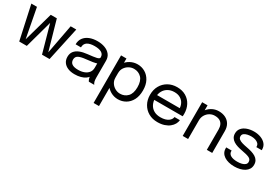

<svg xmlns="http://www.w3.org/2000/svg" viewBox="39 -1470 3740 2620"><g transform="rotate(30 1909.0 -160.0)"><path d="M504 0 355.5 -531H431L571.5 -37.5H556L649 -531H737.5L623 0ZM145 0 29.5 -531H118L212 -37.5H196.5L335.5 -531H411L264.5 0Z M1019.5 10Q959 10 913.8 -9Q868.5 -28 843.5 -63.8Q818.5 -99.5 818.5 -149.5Q818.5 -201.5 845.5 -236.2Q872.5 -271 921.5 -290.5Q970.5 -310 1035.5 -316.5Q1133.5 -326.5 1175 -336.2Q1216.5 -346 1216.5 -368Q1216.5 -368.5 1216.5 -368.8Q1216.5 -369 1216.5 -369.5Q1216.5 -415.5 1179 -438.2Q1141.5 -461 1070.5 -461Q996.5 -461 955.5 -435.2Q914.5 -409.5 914.5 -352H830.5Q830.5 -411.5 861 -453.2Q891.5 -495 945.8 -517Q1000 -539 1071 -539Q1136 -539 1188.2 -519.2Q1240.5 -499.5 1271.2 -460.8Q1302 -422 1302 -365Q1302 -354.5 1302 -344.2Q1302 -334 1302 -323.5V-100Q1302 -82.5 1303.5 -66Q1305 -49.5 1308.5 -37Q1313 -22 1318.5 -12.8Q1324 -3.5 1327.5 0H1242Q1239.5 -2.5 1234.5 -11.8Q1229.5 -21 1225 -33.5Q1221.5 -43.5 1219.5 -58.8Q1217.5 -74 1217.5 -90.5L1231.5 -81Q1216 -54 1186.2 -33.5Q1156.5 -13 1114.5 -1.5Q1072.5 10 1019.5 10ZM1033 -66.5Q1084.5 -66.5 1126 -82.2Q1167.5 -98 1192 -129Q1216.5 -160 1216.5 -206V-311.5L1235.5 -279.5Q1203.5 -267 1155.8 -259.2Q1108 -251.5 1056 -246.5Q980.5 -239.5 942.2 -220Q904 -200.5 904 -154.5Q904 -111 935.5 -88.8Q967 -66.5 1033 -66.5Z M1443 218.5V-531H1528V218.5ZM1702.5 10Q1641 10 1587.5 -20.2Q1534 -50.5 1500.8 -103.5Q1467.5 -156.5 1467.5 -224.5Q1467.5 -226 1467.5 -227Q1467.5 -228 1467.5 -229.5L1528.5 -231Q1528.5 -230 1528.5 -228.8Q1528.5 -227.5 1528.5 -226.5Q1528.5 -183.5 1551.2 -148Q1574 -112.5 1611 -91.5Q1648 -70.5 1690.5 -70.5Q1761 -70.5 1807.8 -118.8Q1854.5 -167 1854.5 -266Q1854.5 -365.5 1808 -413.2Q1761.5 -461 1690.5 -461Q1648 -461 1611 -440.2Q1574 -419.5 1551.2 -384.5Q1528.5 -349.5 1528.5 -306L1467.5 -308Q1467.5 -376.5 1500.8 -428.5Q1534 -480.5 1587.5 -509.8Q1641 -539 1702.5 -539Q1767 -539 1821.5 -507.2Q1876 -475.5 1909 -414.5Q1942 -353.5 1942 -266Q1942 -177 1909.5 -115.2Q1877 -53.5 1822.5 -21.8Q1768 10 1702.5 10Z M2102 -231.5V-307.5H2512.5L2497.5 -282.5Q2497.5 -285.5 2497.5 -288.2Q2497.5 -291 2497.5 -293.5Q2497.5 -339.5 2478.2 -377.8Q2459 -416 2421 -439Q2383 -462 2327 -462Q2270.5 -462 2227.5 -438Q2184.5 -414 2160.5 -370.2Q2136.5 -326.5 2136.5 -266Q2136.5 -204.5 2159.8 -160Q2183 -115.5 2226 -91.5Q2269 -67.5 2328 -67.5Q2370 -67.5 2401 -76.2Q2432 -85 2452.2 -99.8Q2472.5 -114.5 2483 -132Q2493.5 -149.5 2495.5 -167H2580.5Q2578 -135 2560.5 -103.5Q2543 -72 2511 -46.2Q2479 -20.5 2432.5 -5Q2386 10.5 2325.5 10.5Q2245.5 10.5 2184.5 -24.5Q2123.5 -59.5 2088.8 -121.5Q2054 -183.5 2054 -264Q2054 -345.5 2089 -407.2Q2124 -469 2185.5 -504Q2247 -539 2326 -539Q2406.5 -539 2465.5 -504Q2524.5 -469 2556.5 -408.2Q2588.5 -347.5 2588.5 -270Q2588.5 -262 2588 -249Q2587.5 -236 2586.5 -231.5Z M3101 0V-254.5Q3101 -277.5 3101 -292.2Q3101 -307 3101 -320.5Q3101 -362 3087 -393Q3073 -424 3043 -441Q3013 -458 2964.5 -458Q2922 -458 2885.8 -436.2Q2849.5 -414.5 2827.8 -377.8Q2806 -341 2806 -295.5L2757.5 -314Q2757.5 -376.5 2788.2 -427.5Q2819 -478.5 2870.2 -508.8Q2921.5 -539 2982 -539Q3043.5 -539 3089.5 -515.5Q3135.5 -492 3160.8 -448.2Q3186 -404.5 3186 -343Q3186 -321 3186 -295Q3186 -269 3186 -246.5V0ZM2721 0V-531H2806V0Z M3537 10Q3489 10 3448.2 -0.2Q3407.5 -10.5 3377.2 -30.2Q3347 -50 3330.2 -79Q3313.5 -108 3313.5 -145.5Q3313.5 -149.5 3313.5 -153.8Q3313.5 -158 3313.5 -161H3399Q3399 -158 3399 -156Q3399 -154 3399 -150Q3399 -109.5 3436.5 -88.2Q3474 -67 3539 -67Q3579 -67 3610.5 -75Q3642 -83 3660.2 -99.5Q3678.5 -116 3678.5 -141Q3678.5 -182.5 3639.8 -200.2Q3601 -218 3524 -231Q3483.5 -238 3447 -249.2Q3410.5 -260.5 3382.2 -278.5Q3354 -296.5 3337.8 -323.2Q3321.5 -350 3321.5 -387.5Q3321.5 -436 3350.2 -469.8Q3379 -503.5 3428 -521.2Q3477 -539 3537 -539Q3595 -539 3644 -520.5Q3693 -502 3722.8 -466.8Q3752.5 -431.5 3752.5 -380Q3752.5 -378 3752.5 -375.2Q3752.5 -372.5 3752.5 -370H3667.5Q3667.5 -372.5 3667.5 -374Q3667.5 -375.5 3667.5 -377.5Q3667.5 -406.5 3649 -425.2Q3630.5 -444 3601 -453.2Q3571.5 -462.5 3538 -462.5Q3506.5 -462.5 3476 -455.8Q3445.5 -449 3425.5 -433.5Q3405.5 -418 3405.5 -391Q3405.5 -364 3424.2 -347.8Q3443 -331.5 3477.2 -321.2Q3511.5 -311 3558 -302.5Q3599.5 -295 3636.5 -283.8Q3673.5 -272.5 3701.8 -255Q3730 -237.5 3746.2 -210.8Q3762.5 -184 3762.5 -145.5Q3762.5 -106.5 3744.8 -77.5Q3727 -48.5 3695.8 -29Q3664.5 -9.5 3623.8 0.2Q3583 10 3537 10Z"/></g></svg>

Font: Epilogue
Style: Regular
Weight: 400
Designer: Tyler Finck
Foundry: Etcetera Type Co
Version: Version 2.112